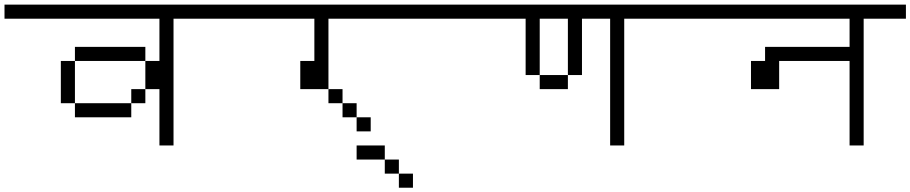

<svg xmlns="http://www.w3.org/2000/svg" viewBox="-20 -708 4040 852"><path d="M1000 -625H750V-62.5H687.5V-312.5H625V-437.5H687.5V-625H0V-687.5H1000ZM250 -437.5H312.5V-250H250ZM312.5 -250H562.5V-187.5H312.5ZM312.5 -500H625V-437.5H312.5ZM562.5 -312.5H625V-250H562.5Z M2000 -625H1437.5V-312.5H1312.5V-437.5H1375V-625H1000V-687.5H2000ZM1437.5 -312.5H1500V-250H1437.5ZM1500 -250H1562.5V-187.5H1500ZM1562.5 -187.5H1625V-125H1562.5Z M1687.5 0H1562.5V-62.5H1687.5ZM1687.5 0H1750V62.5H1687.5ZM1750 62.5H1812.5V125H1750Z M3000 -625H2750V-62.5H2687.5V-625H2562.5V-375H2500V-625H2375V-375H2312.5V-625H2000V-687.5H3000ZM2375 -375H2500V-312.5H2375Z M4000 -625H3812.5V-62.5H3750V-437.5H3437.5V-312.5H3312.5V-437.5H3375V-500H3750V-625H3000V-687.5H4000Z"/></svg>

Font: ChillBitmapSE 16px
Style: Regular
Weight: 400
Designer: Designed by Warren2060
Foundry: ChillType
Version: Version 1.000